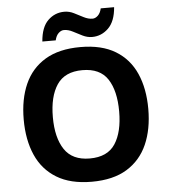

<svg xmlns="http://www.w3.org/2000/svg" viewBox="-61 -980 918 1044"><g transform="rotate(-5 398.0 -457.5)"><path d="M738 -358Q738 -247 701.5 -164.5Q665 -82 590 -36Q515 10 398 10Q282 10 206.5 -36Q131 -82 94.5 -165Q58 -248 58 -359Q58 -470 94.5 -552Q131 -634 206.5 -679.5Q282 -725 399 -725Q515 -725 590 -679.5Q665 -634 701.5 -551.5Q738 -469 738 -358ZM217 -358Q217 -246 260 -181.5Q303 -117 398 -117Q495 -117 537 -181.5Q579 -246 579 -358Q579 -471 537 -535Q495 -599 399 -599Q303 -599 260 -535Q217 -471 217 -358ZM196 -773Q202 -851 239.5 -887.5Q277 -924 329 -924Q356 -924 381.5 -911Q407 -898 431.5 -885.5Q456 -873 479 -873Q494 -873 508 -886Q522 -899 528 -925H601Q595 -848 557 -811Q519 -774 468 -774Q442 -774 416.5 -786.5Q391 -799 366.5 -812Q342 -825 318 -825Q303 -825 289 -812Q275 -799 269 -773Z"/></g></svg>

Font: Noto Sans Duployan
Style: Bold
Weight: 700
Designer: David Corbett
Foundry: David Corbett
Version: Version 3.001